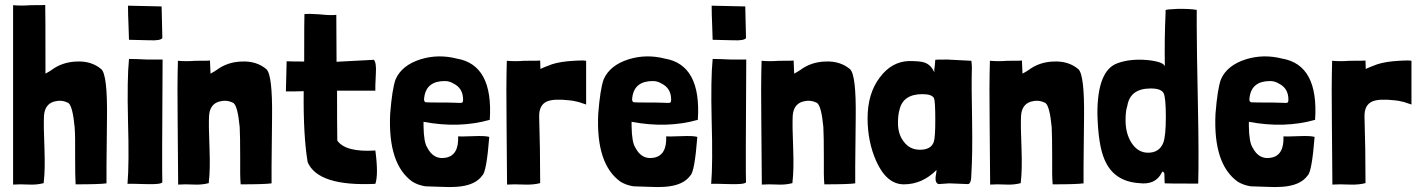

<svg xmlns="http://www.w3.org/2000/svg" viewBox="-20 -744 5739 777"><path d="M189 -461Q232 -493 290 -495Q350 -498 390 -464Q415 -441 413 -271Q410 -11 411 -2Q384 2 286 2Q284 -28 284 -110Q285 -194 282 -230Q274 -314 257 -327Q257 -328 255 -328Q254 -329 253 -329Q228 -341 199 -333Q161 -322 158 -275Q156 -237 160 -140Q163 -55 157 -7V-3Q131 4 102 3Q58 1 33 3V-723Q68 -720 103 -723Q163 -723 163 -724Q164 -719 164 -446Q184 -457 189 -461Z M638 -503V-500Q635 -39 637 -6Q630 3 569 1Q501 -1 496 0Q503 -81 498 -257Q494 -424 502 -505V-506Q497 -505 530 -505Q580 -502 621 -503ZM634 -718 637 -590Q630 -579 585 -581L502 -583Q502 -597 500 -644Q498 -687 498 -721Z M857 -461Q900 -493 957 -495Q1018 -498 1058 -464Q1083 -441 1081 -271Q1078 -11 1079 -2Q1052 2 954 2Q951 -28 952 -110Q952 -194 950 -230Q942 -314 925 -327Q924 -328 923 -328Q921 -329 921 -329Q896 -341 867 -333Q829 -322 826 -275Q824 -237 828 -140Q831 -55 825 -7V-3Q799 4 770 3Q726 1 701 3L699 -243Q697 -394 700 -498Q735 -495 770 -498Q830 -498 830 -499Q829 -509 832 -446Q852 -457 857 -461Z M1342 -494 1493 -502Q1504 -490 1501 -445Q1498 -387 1499 -377H1344Q1344 -235 1345 -175Q1379 -127 1499 -135Q1512 -38 1499 0Q1267 11 1225 -88Q1207 -196 1209 -375Q1188 -374 1137 -374L1140 -496Q1167 -495 1211 -495Q1211 -677 1212 -687Q1229 -689 1273 -686Q1319 -681 1341 -684Z M1694 -233Q1695 -168 1709 -147Q1735 -96 1785 -106Q1837 -116 1834 -192Q1843 -191 1896 -193Q1943 -195 1960 -190Q1949 -49 1932 -34Q1903 7 1828 12Q1803 14 1763 12L1702 10Q1674 6 1650 -8Q1549 -79 1559 -284Q1567 -385 1581 -423Q1606 -480 1682 -504Q1753 -526 1828 -507Q1977 -482 1962 -259Q1838 -224 1694 -251ZM1780 -416Q1706 -416 1697 -351Q1693 -331 1705 -330Q1707 -329 1791 -329Q1810 -329 1829 -328Q1845 -327 1848 -328Q1854 -328 1854 -341Q1854 -387 1815 -406Q1799 -416 1780 -416Z M2167 -465Q2174 -469 2214 -484Q2248 -495 2302 -498Q2352 -501 2352 -497V-321L2322 -331Q2294 -338 2284 -338Q2222 -345 2195 -334Q2160 -320 2162 -269Q2166 -146 2166 -7V-3Q2140 4 2106 3Q2056 1 2032 3L2030 -243Q2028 -394 2031 -498Q2066 -495 2101 -498Q2166 -498 2166 -499Z M2536 -233Q2537 -168 2551 -147Q2577 -96 2627 -106Q2679 -116 2676 -192Q2685 -191 2738 -193Q2785 -195 2802 -190Q2791 -49 2774 -34Q2745 7 2670 12Q2645 14 2605 12L2544 10Q2516 6 2492 -8Q2391 -79 2401 -284Q2409 -385 2423 -423Q2448 -480 2524 -504Q2595 -526 2670 -507Q2819 -482 2804 -259Q2680 -224 2536 -251ZM2622 -416Q2548 -416 2539 -351Q2535 -331 2547 -330Q2549 -329 2633 -329Q2652 -329 2671 -328Q2687 -327 2690 -328Q2696 -328 2696 -341Q2696 -387 2657 -406Q2641 -416 2622 -416Z M3000 -503V-500Q2997 -39 2999 -6Q2992 3 2931 1Q2863 -1 2858 0Q2865 -81 2860 -257Q2856 -424 2864 -505V-506Q2859 -505 2892 -505Q2942 -502 2983 -503ZM2996 -718 2999 -590Q2992 -579 2947 -581L2864 -583Q2864 -597 2862 -644Q2860 -687 2860 -721Z M3219 -461Q3262 -493 3319 -495Q3380 -498 3420 -464Q3445 -441 3443 -271Q3440 -11 3441 -2Q3414 2 3316 2Q3313 -28 3314 -110Q3314 -194 3312 -230Q3304 -314 3287 -327Q3286 -328 3285 -328Q3283 -329 3283 -329Q3258 -341 3229 -333Q3191 -322 3188 -275Q3186 -237 3190 -140Q3193 -55 3187 -7V-3Q3161 4 3132 3Q3088 1 3063 3L3061 -243Q3059 -394 3062 -498Q3097 -495 3132 -498Q3192 -498 3192 -499Q3191 -509 3194 -446Q3214 -457 3219 -461Z M3913 -474V-464Q3911 -406 3914 -252Q3916 -119 3911 -40Q3911 -1 3898 1L3821 -2L3778 1Q3766 -3 3766 -21Q3766 -29 3768 -39Q3770 -50 3770 -56Q3712 2 3638 2Q3568 2 3526 -92Q3491 -170 3491 -266Q3491 -365 3540 -430Q3588 -495 3659 -497Q3704 -497 3721 -491Q3748 -482 3761 -451Q3760 -463 3763 -478Q3765 -496 3765 -502Q3765 -503 3813 -503Q3883 -500 3911 -498Q3913 -482 3913 -474ZM3614 -246Q3614 -200 3638 -170Q3662 -138 3703 -138Q3748 -138 3759 -170Q3765 -188 3765 -259Q3765 -333 3760 -346Q3752 -363 3713 -363Q3634 -363 3620 -299Q3614 -279 3614 -246Z M4143 -461Q4186 -493 4243 -495Q4304 -498 4344 -464Q4369 -441 4367 -271Q4364 -11 4365 -2Q4338 2 4240 2Q4237 -28 4238 -110Q4238 -194 4236 -230Q4228 -314 4211 -327Q4210 -328 4209 -328Q4207 -329 4207 -329Q4182 -341 4153 -333Q4115 -322 4112 -275Q4110 -237 4114 -140Q4117 -55 4111 -7V-3Q4085 4 4056 3Q4012 1 3987 3L3985 -243Q3983 -394 3986 -498Q4021 -495 4056 -498Q4116 -498 4116 -499Q4115 -509 4118 -446Q4138 -457 4143 -461Z M4697 -703Q4697 -706 4744 -708Q4794 -709 4823 -704V-638Q4823 -554 4828 -308Q4832 -109 4829 -1Q4702 -1 4694 -2Q4693 -3 4693 -9L4692 -42Q4686 -55 4682 -46Q4656 6 4589 -3Q4487 -10 4450 -98Q4424 -157 4421 -285Q4421 -459 4502 -488Q4553 -507 4623 -501Q4690 -494 4694 -475Q4692 -586 4697 -692ZM4535 -257Q4535 -204 4559 -166Q4585 -126 4626 -126Q4672 -126 4688 -167Q4698 -195 4698 -271Q4698 -349 4689 -367Q4679 -386 4637 -386Q4553 -386 4542 -315Q4535 -296 4535 -257Z M5034 -233Q5035 -168 5049 -147Q5075 -96 5125 -106Q5177 -116 5174 -192Q5183 -191 5236 -193Q5283 -195 5300 -190Q5289 -49 5272 -34Q5243 7 5168 12Q5143 14 5103 12L5042 10Q5014 6 4990 -8Q4889 -79 4899 -284Q4907 -385 4921 -423Q4946 -480 5022 -504Q5093 -526 5168 -507Q5317 -482 5302 -259Q5178 -224 5034 -251ZM5120 -416Q5046 -416 5037 -351Q5033 -331 5045 -330Q5047 -329 5131 -329Q5150 -329 5169 -328Q5185 -327 5188 -328Q5194 -328 5194 -341Q5194 -387 5155 -406Q5139 -416 5120 -416Z M5507 -465Q5514 -469 5554 -484Q5588 -495 5642 -498Q5692 -501 5692 -497V-321L5662 -331Q5634 -338 5624 -338Q5562 -345 5535 -334Q5500 -320 5502 -269Q5506 -146 5506 -7V-3Q5480 4 5446 3Q5396 1 5372 3L5370 -243Q5368 -394 5371 -498Q5406 -495 5441 -498Q5506 -498 5506 -499Z"/></svg>

Font: Londrina Solid
Style: Regular
Weight: 400
Designer: Marcelo Magalhaes
Foundry: Marcelo Magalh„es
Version: Version 1.001 2011